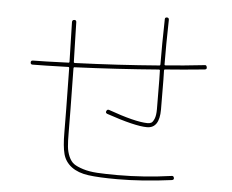

<svg xmlns="http://www.w3.org/2000/svg" viewBox="-54 -844 1108 917"><g transform="rotate(5 500.0 -385.0)"><path d="M89.8 -500Q80.1 -500 80.1 -509.8Q80.1 -519.5 89.8 -519.5Q134.8 -519.5 260.7 -524.4Q264.6 -524.4 264.6 -529.3Q263.7 -555.7 262.2 -622.6Q260.7 -689.5 259.8 -718.8Q259.8 -729.5 270 -730Q280.3 -730.5 280.3 -719.7Q281.2 -689.5 282.7 -622.6Q284.2 -555.7 285.2 -530.3Q285.2 -525.4 291 -525.4Q499 -533.2 693.4 -548.8Q698.2 -548.8 698.2 -554.7Q697.3 -647.5 700.2 -771.5Q700.2 -780.3 710 -780.3Q719.7 -780.3 719.7 -769.5Q716.8 -648.4 717.8 -555.7Q717.8 -551.8 722.7 -551.8Q803.7 -557.6 909.2 -569.3Q918 -571.3 919.9 -559.6Q921.9 -550.8 912.1 -548.8Q804.7 -538.1 722.7 -532.2Q717.8 -532.2 717.8 -526.4Q717.8 -518.6 718.3 -503.4Q718.8 -488.3 718.8 -481.4L719.7 -339.8Q719.7 -250 660.2 -250Q602.5 -250 465.8 -296.9Q456.1 -300.8 460 -309.6Q463.9 -319.3 472.7 -316.4Q600.6 -270.5 660.2 -269.5Q671.9 -269.5 679.2 -273.4Q686.5 -277.3 693.4 -293.5Q700.2 -309.6 700.2 -339.8L699.2 -481.4Q699.2 -488.3 698.7 -502.9Q698.2 -517.6 698.2 -525.4Q698.2 -529.3 693.4 -529.3Q497.1 -513.7 290 -504.9Q286.1 -504.9 286.1 -499Q290 -268.6 290 -190.4Q290 -149.4 292.5 -124.5Q294.9 -99.6 304.7 -77.1Q314.5 -54.7 329.6 -43.9Q344.7 -33.2 374 -23.9Q403.3 -14.6 442.4 -12.2Q481.4 -9.8 540 -9.8Q668 -9.8 797.9 -28.3Q807.6 -30.3 809.6 -19.5Q811.5 -10.7 800.8 -8.8Q660.2 9.8 540 9.8Q451.2 9.8 401.4 2.9Q351.6 -3.9 320.3 -27.3Q289.1 -50.8 279.3 -87.4Q269.5 -124 269.5 -190.4Q269.5 -268.6 265.6 -498Q265.6 -503.9 260.7 -503.9Q134.8 -500 89.8 -500Z"/></g></svg>

Font: Rounded-L Mgen+ 2m thin
Style: Regular
Weight: 100
Designer: [Source Han Sans]
Ryoko NISHIZUKA  (kana & ideographs); Paul D. Hunt (Latin, Greek & Cyrillic); Wenlong ZHANG  (bopomofo
Version: Version 1.059.20150602